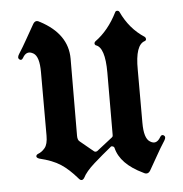

<svg xmlns="http://www.w3.org/2000/svg" viewBox="-44 -563 592 620"><g transform="rotate(-5 252.0 -252.5)"><path d="M308.6 -120.6 309.1 -324.2Q309.1 -406.2 279.3 -415Q275.9 -417.5 275.9 -421.1Q275.9 -424.8 279.3 -427.7Q322.8 -459 351.1 -515.6Q353 -520 357.9 -520Q362.8 -520 365.2 -515.6Q391.1 -459.5 439.5 -428.2Q442.9 -425.3 442.9 -421.1Q442.9 -417 439 -415Q406.7 -405.8 407.7 -324.2V-152.3Q407.7 -102.1 426.3 -90.8Q446.8 -77.1 460.9 -101.6Q466.3 -110.8 473.4 -105.7Q480.5 -100.6 473.1 -88.9Q458.5 -66.4 445.6 -43Q432.6 -19.5 419.4 2.9Q411.1 17.1 396.5 8.3Q323.7 -26.4 311 -79.6Q310.1 -83.5 305.2 -85Q300.3 -86.4 298.3 -83.5Q270.5 -61 242.7 -36.4Q214.8 -11.7 204.6 8.8Q196.3 20.5 186.5 8.3Q159.7 -22.9 134 -39.6Q108.4 -56.2 65.9 -66.4Q56.6 -69.8 57.1 -74.7Q57.6 -79.6 63.5 -82Q75.7 -86.4 85.7 -98.4Q95.7 -110.4 95.7 -138.2V-344.7Q95.7 -394.5 77.1 -405.8Q55.2 -418.9 42 -395Q36.6 -385.7 29.8 -391.1Q22.9 -396.5 30.3 -408.2Q44.4 -430.2 57.4 -453.6Q70.3 -477.1 84 -500.5Q92.3 -515.1 106 -505.9H106.4Q194.8 -459.5 194.8 -378.9L193.8 -128.9Q193.8 -114.7 201.2 -109.9L243.2 -75.2Q248 -70.8 254.4 -74.2Q293.9 -105.5 305.7 -114.3Q308.6 -116.2 308.6 -120.6Z"/></g></svg>

Font: Bertholdr Mainzer Fraktur
Style: Regular
Weight: 400
Designer: Peter Wiegel, original typeface by Carl Albert Fahrenwaldt 1901
Foundry: Peter Wiegel
Version: Version 1.000 2010 initial release